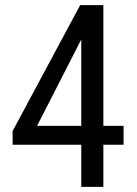

<svg xmlns="http://www.w3.org/2000/svg" viewBox="-20 -731 534 751"><path d="M125 -238.8H297.9V-576.7ZM384.3 -238.8H463.4V-165H384.3V0H297.9V-165H29.3V-218.3L293.5 -710.9H384.3Z"/></svg>

Font: MAUL Condensed
Style: Condensed Regular
Weight: 400
Designer: MAUL
Version: Version 1.0; 2020; ttfautohint (v1.8.3)